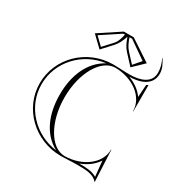

<svg xmlns="http://www.w3.org/2000/svg" viewBox="-193 -936 1045 1110"><g transform="rotate(30 330.0 -381.0)"><path d="M345.1 -782C353.7 -755.8 365.7 -728.3 385.2 -707.2L447.1 -640L517.3 -707.5L377.1 -800H310.9L170.7 -707.5L240.9 -640L302.8 -707.2C322.3 -728.3 334.3 -755.8 342.9 -782ZM325.2 -788C319.1 -760 312.6 -735.5 294 -715.3L240.4 -657.1L189.8 -705.7L314.5 -788ZM355.8 -788H373.5L490.2 -706.7L447.6 -657.1L394 -715.3C376.4 -734.4 364.9 -760.3 356.5 -785.8ZM354 -605C180.1 -605 39 -467.9 39 -299C39 -131.2 180.1 5 354 5C369.4 5 386.5 4.3 404.3 3.4C423.3 2.4 443.1 1.6 462.5 1.6C517.9 1.6 571.3 1.9 599 38H600L590 -172H588C588 -78.2 490.5 -7 374 -5.3C280.2 -5.3 204 -137.3 204 -300C204 -462.7 280.2 -594.7 374 -594.7C490.5 -593 587 -521.8 587 -428H589V-604L577 -597L571.4 -514C548.1 -547.6 511.7 -573.7 468.6 -589.6C534.5 -590.2 613.1 -612.6 613.1 -691.7C613.1 -724.1 599.2 -750.6 581.1 -779L579.1 -778C593.7 -749.9 601.1 -723.2 601.1 -691.7C601.1 -622.6 531.5 -601.6 462.5 -601.6C443.1 -601.6 423.3 -602.4 404.3 -603.4C386.5 -604.3 369.4 -605 354 -605ZM468.9 -10.4C515 -27.4 553.6 -56.4 576.5 -92.5L586.7 10.7C554.1 -10.1 511.1 -10.4 468.9 -10.4ZM315.4 -9.4C166.1 -27.9 51 -150.9 51 -299C51 -448.3 166.1 -572.1 315.3 -590.6C215.4 -537.2 172 -425.1 172 -300C172 -174.8 215.3 -62.4 315.4 -9.4Z"/></g></svg>

Font: SortefaxS01
Style: Medium
Weight: 500
Designer: gluk
Foundry: gluk
Version: Version 0.261